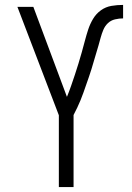

<svg xmlns="http://www.w3.org/2000/svg" viewBox="-20 -763 540 783"><path d="M220 0V-293L51 -735H116L253 -368Q262 -390 270 -413Q278 -436 285.5 -458.5Q293 -481 300 -504Q307 -527 313.5 -550Q320 -573 326 -596Q332 -619 339.5 -642Q347 -665 359.5 -686Q372 -707 391.5 -721Q411 -735 434.5 -739Q458 -743 482 -743V-688Q466 -688 449 -684Q432 -680 420 -668.5Q408 -657 401.5 -641.5Q395 -626 390.5 -609.5Q386 -593 381.5 -577Q377 -561 372 -545Q367 -529 362.5 -513Q358 -497 353 -481Q348 -465 342.5 -449Q337 -433 331.5 -417.5Q326 -402 320.5 -386Q315 -370 308.5 -354.5Q302 -339 295 -324Q288 -309 280 -294V0Z"/></svg>

Font: Iosevka Fixed Light
Style: Regular
Weight: 300
Monospace: yes
Designer: Belleve Invis
Foundry: Belleve Invis
Version: Version 32.3.0